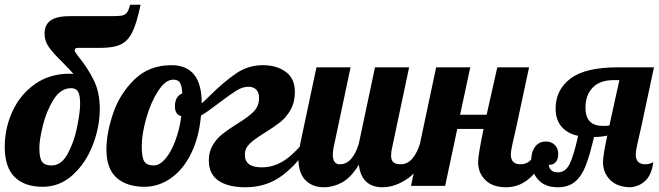

<svg xmlns="http://www.w3.org/2000/svg" viewBox="-33 -784 2779 810"><path d="M-13 -165Q-13 -243 19.5 -314Q52 -385 114 -429Q176 -473 260 -473L277 -472Q261 -491 228 -524Q191 -560 173 -585.5Q155 -611 155 -642Q155 -680 181 -698Q207 -716 263 -716H415H446Q472 -716 484 -719Q496 -722 503 -731.5Q510 -741 516 -764H560Q544 -686 525 -648Q506 -610 475.5 -596Q445 -582 391 -582H295Q289 -582 285.5 -579.5Q282 -577 282 -570Q282 -566 299 -544Q336 -499 362 -447Q388 -395 388 -325Q388 -249 358.5 -172.5Q329 -96 274 -46Q219 4 147 4Q70 4 28.5 -37.5Q-13 -79 -13 -165ZM305 -346Q305 -384 296 -398Q287 -412 267 -412Q223 -412 193 -364Q163 -316 148 -255Q133 -194 133 -160Q133 -117 144.5 -101.5Q156 -86 185 -86Q226 -86 253 -136Q280 -186 292.5 -249Q305 -312 305 -346Z M848 -107Q848 -144 864.5 -171.5Q881 -199 904 -217.5Q927 -236 965 -260Q1013 -289 1036.5 -312.5Q1060 -336 1060 -371Q1060 -393 1048.5 -405.5Q1037 -418 1014 -418Q991 -418 965.5 -402.5Q940 -387 894 -352Q842 -312 816 -297H815Q807 -206 774 -138Q741 -70 689 -33Q637 4 576 4Q502 4 459 -34Q416 -72 416 -154Q416 -222 444 -305Q472 -388 534 -448.5Q596 -509 690 -509Q818 -509 818 -349V-348Q830 -358 856 -384Q915 -442 965 -475.5Q1015 -509 1076 -509Q1134 -509 1172.5 -481Q1211 -453 1211 -396Q1211 -353 1193 -321Q1175 -289 1149 -268.5Q1123 -248 1084 -224Q1040 -197 1020 -177.5Q1000 -158 1000 -131Q1000 -78 1071 -78Q1116 -78 1156.5 -101Q1197 -124 1244 -179H1278Q1224 -93 1157.5 -43.5Q1091 6 1003 6Q929 6 888.5 -22Q848 -50 848 -107ZM732 -294Q705 -300 705 -336Q705 -377 736 -390Q734 -423 726 -435.5Q718 -448 698 -448Q665 -448 634 -400Q603 -352 584 -285Q565 -218 565 -167Q565 -119 576 -102.5Q587 -86 616 -86Q640 -86 664 -113.5Q688 -141 706 -188.5Q724 -236 732 -294Z M1226 -114Q1226 -139 1234 -179L1302 -500H1446L1374 -160Q1371 -145 1371 -132Q1371 -91 1401 -91Q1429 -91 1449 -114.5Q1469 -138 1481 -179L1549 -500H1693L1621 -160Q1617 -145 1617 -128Q1617 -108 1626.5 -99.5Q1636 -91 1658 -91Q1686 -91 1706.5 -115Q1727 -139 1739 -179H1781Q1744 -71 1689.5 -32.5Q1635 6 1580 6Q1537 6 1511.5 -18Q1486 -42 1481 -89Q1447 -34 1409.5 -14Q1372 6 1333 6Q1285 6 1255.5 -24Q1226 -54 1226 -114Z M1984 -100Q1984 -129 2007 -240H1896L1845 0H1701L1807 -500H1951L1908 -300H2020L2065 -500H2199L2146 -252Q2136 -209 2129 -177Q2122 -145 2122 -133Q2122 -91 2162 -91Q2190 -91 2207 -110Q2224 -129 2246 -179H2288Q2225 6 2102 6Q2045 6 2014.5 -24.5Q1984 -55 1984 -100Z M2208 -107Q2208 -143 2224.5 -165Q2241 -187 2270 -187Q2293 -187 2307.5 -172.5Q2322 -158 2322 -135Q2322 -111 2310.5 -99Q2299 -87 2282 -89Q2283 -76 2292 -66.5Q2301 -57 2321 -57Q2353 -57 2370.5 -93Q2388 -129 2406 -211Q2362 -220 2336.5 -249Q2311 -278 2311 -327Q2311 -404 2373 -452Q2435 -500 2574 -500H2726L2673 -252Q2663 -209 2656 -177Q2649 -145 2649 -133Q2649 -91 2689 -91Q2708 -91 2723 -100Q2712 -5 2629 6Q2572 6 2541.5 -24.5Q2511 -55 2511 -100Q2511 -129 2529 -212Q2502 -206 2473 -206Q2455 -129 2438 -85Q2421 -41 2393 -17.5Q2365 6 2320 6Q2266 6 2237 -26.5Q2208 -59 2208 -107ZM2522 -253Q2533 -253 2538 -255L2580 -446H2556Q2498 -446 2467.5 -414.5Q2437 -383 2437 -330Q2437 -253 2509 -253Z"/></svg>

Font: Lobster
Style: Regular
Weight: 400
Designer: Impallari Type
Foundry: Impallari Type
Version: Version 2.100